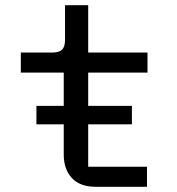

<svg xmlns="http://www.w3.org/2000/svg" viewBox="-20 -718 680 738"><path d="M545 0H348Q287 0 256 -34Q225 -68 225 -124V-240H120V-311H225V-439H60V-516H180Q207 -516 218.5 -527Q230 -538 230 -566V-698H319V-516H547V-439H319V-311H487V-240H319V-77H545Z"/></svg>

Font: Writer
Style: Regular
Weight: 400
Monospace: yes
Designer: Mike Abbink, Paul van der Laan, Pieter van Rosmalen
Foundry: Bold Monday
Version: Version 2.001 2020